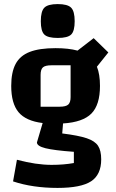

<svg xmlns="http://www.w3.org/2000/svg" viewBox="-20 -751 567 941"><path d="M476 30Q476 105 426.5 137.5Q377 170 262 170Q140 170 44 138L63 32Q157 57 233 57Q293 57 342 48V-7Q245 -14 203 -24.5Q161 -35 161 -53L189 -148Q107 -158 71 -201Q35 -244 35 -330Q35 -397 56.5 -437.5Q78 -478 125.5 -496.5Q173 -515 252 -515Q316 -515 360 -503L439 -564L511 -494L455 -424Q470 -387 470 -330Q470 -237 428 -194.5Q386 -152 289 -146L285 -97Q365 -87 405 -73.5Q445 -60 460.5 -36.5Q476 -13 476 30ZM179 -228H272Q303 -228 314.5 -238.5Q326 -249 326 -275V-431H232Q202 -431 190.5 -421Q179 -411 179 -384ZM180 -647Q180 -696 197.5 -713.5Q215 -731 263 -731Q311 -731 328.5 -713.5Q346 -696 346 -647Q346 -599 329 -582Q312 -565 263 -565Q214 -565 197 -582Q180 -599 180 -647Z"/></svg>

Font: Changa SemiBold
Style: Regular
Weight: 600
Designer: Eduardo Rodriguez Tunni
Foundry: Eduardo Rodriguez Tunni
Version: Version 2.002; ttfautohint (v1.5) -l 8 -r 50 -G 150 -x 14 -H